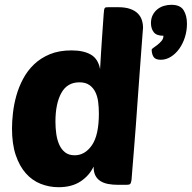

<svg xmlns="http://www.w3.org/2000/svg" viewBox="-20 -770 799 800"><path d="M661 -621Q632 -621 620.5 -636Q609 -651 609 -674Q609 -693 616.5 -707.5Q624 -722 636 -731.5Q648 -741 663 -745.5Q678 -750 694 -750Q731 -750 745 -727.5Q759 -705 759 -671Q759 -642 750.5 -615Q742 -588 727 -567Q712 -546 692 -533.5Q672 -521 650 -521Q627 -521 619.5 -533.5Q612 -546 612 -563Q612 -566 619.5 -571Q627 -576 636.5 -583.5Q646 -591 653.5 -600Q661 -609 661 -621ZM224 10Q185 10 149.5 -4Q114 -18 87.5 -48Q61 -78 45.5 -124Q30 -170 30 -235Q30 -264 34 -299.5Q38 -335 48 -371Q58 -407 76 -441Q94 -475 121.5 -501.5Q149 -528 187.5 -544Q226 -560 278 -560Q328 -560 358.5 -542.5Q389 -525 397 -482Q399 -521 401 -550Q403 -579 404.5 -604Q406 -629 408 -654Q410 -679 412 -711Q413 -733 417 -737Q419 -739 422 -739.5Q425 -740 433 -740H472Q502 -740 522 -733Q542 -726 554 -714Q566 -702 571 -686.5Q576 -671 576 -654Q576 -654 574 -629Q572 -604 569 -562.5Q566 -521 562 -468Q558 -415 554 -358.5Q550 -302 546 -246.5Q542 -191 538 -144.5Q534 -98 531.5 -64.5Q529 -31 528 -20Q526 -8 523 -4Q520 0 506 0H470Q449 0 430.5 -3.5Q412 -7 398.5 -15.5Q385 -24 377.5 -38.5Q370 -53 370 -76Q352 -38 315.5 -14Q279 10 224 10ZM311 -427Q260 -427 235.5 -382.5Q211 -338 211 -263Q211 -237 214.5 -212Q218 -187 227 -167Q236 -147 251.5 -135Q267 -123 291 -123Q334 -123 363 -165Q392 -207 392 -297Q392 -322 389 -345.5Q386 -369 377 -387Q368 -405 352 -416Q336 -427 311 -427Z"/></svg>

Font: PoetsenOne
Style: Regular
Weight: 400
Designer: Rodrigo Fuenzalida, Pablo Impallari
Foundry: Pablo Impallari, Rodrigo Fuenzalida
Version: Version 1.000; ttfautohint (v0.8) -G 200 -r 50